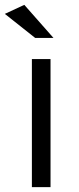

<svg xmlns="http://www.w3.org/2000/svg" viewBox="-36 -770 323 790"><path d="M-16.1 -712.9 64 -750 184.1 -613.8H108.9ZM95.2 0V-526.9H171.9V0Z"/></svg>

Font: Montserrat Light
Style: Regular
Weight: 300
Designer: Julieta Ulanovsky
Foundry: Julieta Ulanovsky
Version: Version 1.000;PS 002.000;hotconv 1.0.70;makeotf.lib2.5.58329